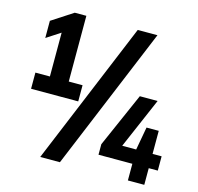

<svg xmlns="http://www.w3.org/2000/svg" viewBox="-122 -939 1172 1137"><g transform="rotate(15 463.5 -371.0)"><path d="M153.6 -318V-738.3L198.2 -704.8L68.1 -620.2V-725.4L198.2 -810H269.2V-318ZM64.7 -308V-407.1H353.8V-308ZM221.6 68 584.8 -808H705.6L342.3 68ZM551.5 -34.1V-98.4L698.2 -432H807.3L663.4 -98.4L649.4 -121.7H915V-34.1ZM759 68V-121.7L784.6 -263H859.5V68Z"/></g></svg>

Font: Encode Sans SC Condensed Thin
Style: Regular
Weight: 100
Width: 3
Designer: Multiple Designers
Foundry: Impallari Type
Version: Version 3.002